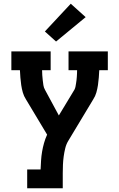

<svg xmlns="http://www.w3.org/2000/svg" viewBox="-20 -806 640 1031"><path d="M126 205V104H198Q199 80 200.5 56Q202 32 206 8.5Q210 -15 216.5 -38Q223 -61 233 -83L119 -273Q108 -290 102.5 -309.5Q97 -329 94 -349Q91 -369 89.5 -389Q88 -409 87 -429H41V-530H252V-429H206Q206 -416 207 -402.5Q208 -389 209.5 -375.5Q211 -362 213 -348.5Q215 -335 222 -323L296 -186L380 -325Q384 -333 385.5 -341.5Q387 -350 388.5 -359Q390 -368 391 -376.5Q392 -385 392.5 -393.5Q393 -402 393.5 -411Q394 -420 394 -429H348V-530H559V-429H513Q512 -409 510.5 -389Q509 -369 506 -349Q503 -329 497.5 -309.5Q492 -290 481 -273L348 -52Q336 -33 330.5 -10.5Q325 12 322 34Q319 56 318 78.5Q317 101 317 124V205ZM281 -583 221 -637 360 -786 440 -714Z"/></svg>

Font: Iosevka Curly Slab Extended
Style: Bold
Weight: 700
Width: 7
Monospace: yes
Designer: Belleve Invis
Foundry: Belleve Invis
Version: Version 11.1.0; ttfautohint (v1.8.3)